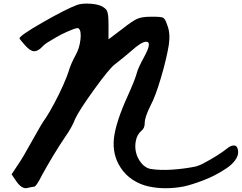

<svg xmlns="http://www.w3.org/2000/svg" viewBox="-20 -1022 1315 1044"><path d="M1214 -214Q1238 -234 1256 -230.5Q1274 -227 1275 -195Q1275 -173 1258.5 -150.5Q1242 -128 1214.5 -109Q1187 -90 1154 -72.5Q1121 -55 1087 -42Q1053 -29 1025.5 -20.5Q998 -12 979 -8Q932 1 884.5 1.5Q837 2 789.5 -8Q742 -18 701.5 -44.5Q661 -71 635 -112Q590 -182 599.5 -269.5Q609 -357 676 -504Q713 -586 723 -622Q730 -651 764 -713Q810 -797 773 -795Q747 -793 695 -746Q651 -708 607 -674Q577 -653 493.5 -537.5Q410 -422 389 -376Q371 -329 334 -277Q272 -185 209 -71Q177 -7 166 -7Q159 -7 129 0Q101 8 71 -33L43 -74L80 -130Q105 -166 155 -257Q205 -348 229 -381Q248 -409 275 -460Q302 -510 324 -560Q346 -610 354 -636Q363 -670 391 -722Q412 -759 417.5 -806.5Q423 -854 408 -867Q404 -873 376.5 -862.5Q349 -852 316 -836Q284 -819 253 -800Q222 -782 211 -769Q187 -743 165.5 -743.5Q144 -744 116 -776Q86 -810 86 -813Q86 -828 212.5 -900.5Q339 -973 401 -996Q430 -1005 475 -1001.5Q520 -998 542 -983Q555 -975 560.5 -965Q566 -955 568 -937Q570 -919 570 -884V-808L648 -867Q700 -908 725.5 -919.5Q751 -931 799 -931Q855 -932 867 -925.5Q879 -919 890 -884Q907 -841 898 -778Q885 -700 855 -598.5Q825 -497 799 -449Q767 -385 767 -354Q767 -324 749 -311Q726 -291 719 -258Q712 -225 719.5 -193.5Q727 -162 747.5 -136.5Q768 -111 795 -104Q847 -95 915 -99.5Q983 -104 1046 -117Q1069 -125 1079 -130Q1165 -175 1214 -214Z"/></svg>

Font: Beth Ellen
Style: Regular
Weight: 400
Designer: Alyson Diaz
Version: Version 2.000